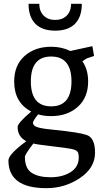

<svg xmlns="http://www.w3.org/2000/svg" viewBox="-20 -747 549 1002"><path d="M247 -141Q210 -141 179 -150Q152 -116 152 -107Q152 -98 160 -91Q168 -84 186.5 -80Q205 -76 221.5 -74Q238 -72 267 -69Q393 -56 431 -43Q476 -29 476 50Q476 129 397.5 182Q319 235 222 235Q24 235 24 90Q24 59 117 -10Q72 -34 72 -84Q72 -105 143 -165Q54 -211 54 -322Q54 -406 108 -454.5Q162 -503 247 -503Q302 -503 347 -481L462 -506L471 -455L435 -443Q429 -441 410 -427Q440 -384 440 -322Q440 -238 386 -189.5Q332 -141 247 -141ZM141 -322Q141 -192 247 -192Q353 -192 353 -322Q353 -452 247 -452Q141 -452 141 -322ZM154 2Q110 59 110 72Q110 132 145.5 155Q181 178 244 178Q307 178 349 151Q391 124 391 75Q391 52 383.5 43.5Q376 35 351.5 30Q327 25 249.5 16Q172 7 154 2ZM351 -727H407Q407 -659 371.5 -623Q336 -587 268 -587Q200 -587 164.5 -623Q129 -659 129 -727H185Q185 -689 207.5 -666Q230 -643 268 -643Q306 -643 328.5 -666Q351 -689 351 -727Z"/></svg>

Font: Andada
Style: Regular
Weight: 400
Designer: Carolina Giovagnoli
Foundry: Carolina Giovagnoli
Version: Version 1.002